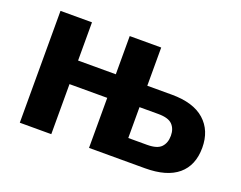

<svg xmlns="http://www.w3.org/2000/svg" viewBox="-88 -673 1041 831"><g transform="rotate(20 433.0 -257.5)"><path d="M63.5 -515.1V0H208.5V-230.5H382.3V0H640.1Q740 0 791.4 -43.3Q842.8 -86.7 842.8 -168Q842.8 -247.3 791.4 -293.2Q740 -339.1 640.1 -339.1H527.3V-515.1H382.3V-339.1H208.5V-515.1ZM614 -240.5Q660.4 -240.5 678.8 -221.4Q697.3 -202.4 697.3 -170.4Q697.3 -137.5 678.8 -117.9Q660.4 -98.4 614 -98.4H527.3V-240.5Z"/></g></svg>

Font: Roboto Flex
Style: Regular
Weight: 400
Designer: Berlow after Robertson
Foundry: Google
Version: Version 3.200;gftools[0.9.32]